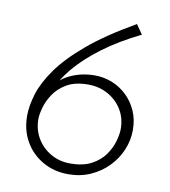

<svg xmlns="http://www.w3.org/2000/svg" viewBox="-75 -704 686 776"><g transform="rotate(10 268.0 -316.0)"><path d="M256 7Q198 7 151.5 -19.5Q105 -46 78.5 -92Q52 -138 52 -197Q52 -238 67 -287Q82 -336 121.5 -392Q161 -448 234.5 -510Q308 -572 425 -639L452 -600Q364 -557 298.5 -508Q233 -459 191.5 -409Q150 -359 132 -312L120 -323Q151 -364 196 -384.5Q241 -405 294 -405Q331 -405 365 -391.5Q399 -378 425.5 -352.5Q452 -327 467.5 -292Q483 -257 483 -214Q483 -172 466.5 -132.5Q450 -93 419.5 -61.5Q389 -30 347.5 -11.5Q306 7 256 7ZM257 -37Q309 -37 343.5 -55.5Q378 -74 397.5 -101.5Q417 -129 425.5 -158.5Q434 -188 434 -210Q434 -254 413 -288.5Q392 -323 355.5 -343.5Q319 -364 274 -364Q220 -364 186 -344Q152 -324 133 -295Q114 -266 106.5 -237.5Q99 -209 99 -192Q99 -149 119.5 -114Q140 -79 176 -58Q212 -37 257 -37Z"/></g></svg>

Font: Josefin Sans Thin Light
Style: Italic
Weight: 300
Italic angle: -7°
Version: Version 2.000